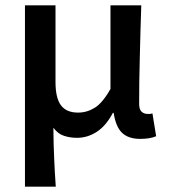

<svg xmlns="http://www.w3.org/2000/svg" viewBox="-20 -511 640 723"><path d="M74 192V-491H189V-202Q189 -142 209.5 -114.5Q230 -87 274 -87Q307 -87 336.5 -105Q366 -123 396 -176V-491H512Q510 -445 509 -395.5Q508 -346 506.5 -297Q505 -248 504.5 -202.5Q504 -157 504 -120Q504 -99 513 -90.5Q522 -82 536 -82Q540 -82 543.5 -82Q547 -82 554 -84L568 2Q545 12 508 12Q464 12 440 -10.5Q416 -33 408 -86H405Q380 -38 345 -15Q310 8 270 8Q244 8 221 0.5Q198 -7 181 -30Q181 4 182 32Q183 60 184 85.5Q185 111 186.5 137Q188 163 190 192Z"/></svg>

Font: Source Code Pro Semibold
Style: Regular
Weight: 600
Monospace: yes
Designer: Paul D. Hunt, Teo Tuominen
Foundry: Adobe Systems Incorporated
Version: Version 2.030;PS 1.000;hotconv 16.6.51;makeotf.lib2.5.65220